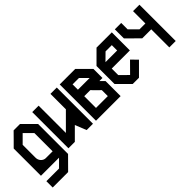

<svg xmlns="http://www.w3.org/2000/svg" viewBox="13 -1041 1761 1761"><g transform="rotate(-45 893.5 -160.0)"><path d="M336.9 34.2Q297.9 73.2 219.7 152.3L217.8 151.4V152.3H19.5V70.3H183.6L253.9 0H19.5V-353.5L78.1 -412.1L136.7 -471.7H219.7L278.3 -413.1L336.9 -354.5ZM101.6 -319.3V-152.3Q101.6 -124 120.1 -103.5Q138.7 -84 164.1 -83H253.9V-319.3Q235.4 -338.9 215.8 -357.4Q197.3 -377 177.7 -395.5Z M694.3 0H612.3Q597.7 -37.1 568.4 -109.4Q531.2 -73.2 459 0H376V-469.7H459V-116.2Q509.8 -168 612.3 -269.5V-469.7H694.3Z M817.4 -318.4H969.7L900.4 -387.7H817.4ZM894.5 -235.4H816.4V-83H969.7V-160.2Q951.2 -179.7 931.6 -198.2Q913.1 -216.8 894.5 -235.4ZM733.4 0V-470.7H934.6L1052.7 -352.5V-235.4H1012.7L1052.7 -195.3V0Z M1409.2 -236.3H1173.8V-152.3L1251 -75.2Q1284.2 -108.4 1350.6 -175.8Q1369.1 -156.2 1408.2 -117.2L1349.6 -58.6L1291 0H1210L1150.4 -59.6L1091.8 -118.2V-351.6L1210 -469.7V-470.7H1409.2ZM1326.2 -387.7H1245.1Q1221.7 -365.2 1174.8 -318.4H1326.2Z M1684.6 0H1767.6V-470.7H1684.6V-310.5H1608.4Q1557.6 -362.3 1531.2 -387.7V-470.7H1448.2V-354.5H1449.2Q1449.2 -353.5 1448.2 -353.5Q1528.3 -274.4 1567.4 -234.4H1684.6Z"/></g></svg>

Font: mr_KirucoupageG
Style: Regular
Weight: 400
Designer: Jan Henkel
Version: Version 1.00 May 25, 2020, initial release